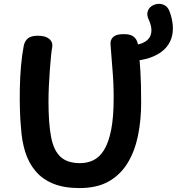

<svg xmlns="http://www.w3.org/2000/svg" viewBox="-20 -950 901 978"><path d="M842 -896Q857 -858 860 -821.5Q863 -785 852.5 -753.5Q842 -722 815.5 -697Q789 -672 745.5 -656.5Q702 -641 638 -638V-717Q682 -720 707.5 -731.5Q733 -743 743 -761.5Q753 -780 751 -803Q749 -826 737 -851Q727 -874 732 -891Q737 -908 751 -918Q765 -928 783 -930Q801 -932 817 -924Q833 -916 842 -896ZM101 -717Q106 -741 122 -754.5Q138 -768 174 -768Q211 -768 230.5 -752Q250 -736 246 -709Q243 -696 240 -665.5Q237 -635 234 -595Q231 -555 229 -512.5Q227 -470 227 -433Q227 -320 240.5 -251Q254 -182 289 -150.5Q324 -119 388 -119Q425 -119 456 -134Q487 -149 510 -186Q533 -223 546 -287.5Q559 -352 559 -451Q559 -527 553 -594.5Q547 -662 543 -723Q541 -747 556.5 -761.5Q572 -776 607 -776Q639 -777 655 -767Q671 -757 677.5 -741Q684 -725 685 -706Q688 -677 690.5 -649Q693 -621 695 -589.5Q697 -558 698 -518.5Q699 -479 699 -427Q699 -338 683 -259.5Q667 -181 630.5 -120.5Q594 -60 534 -26Q474 8 385 8Q306 8 251 -14.5Q196 -37 161 -78.5Q126 -120 108.5 -176Q91 -232 87 -299Q83 -338 81.5 -390Q80 -442 81 -499.5Q82 -557 87 -613.5Q92 -670 101 -717Z"/></svg>

Font: Playpen Sans SemiBold
Style: Regular
Weight: 600
Designer: Laura Meseguer, Veronika Burian, José Scaglione
Foundry: TypeTogether
Version: Version 1.001